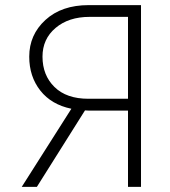

<svg xmlns="http://www.w3.org/2000/svg" viewBox="-20 -730 663 750"><path d="M64.9 0 258.8 -305.2Q180.7 -321.3 137.5 -376.2Q94.2 -431.2 94.2 -508.8Q94.2 -594.2 157.5 -652.1Q220.7 -710 326.2 -710H530.8V0H480V-297.9H337.9Q320.8 -297.9 312 -298.8L124 0ZM325.2 -344.2H480V-664.1H330.1Q248 -664.1 197 -620.8Q146 -577.6 146 -508.8Q146 -436 192.9 -390.1Q239.7 -344.2 325.2 -344.2Z"/></svg>

Font: Rawline Light
Style: Regular
Weight: 300
Designer: Matt McInerney, Pablo Impallari, Rodrigo Fuenzalida
Foundry: Matt McInerney, Pablo Impallari, Rodrigo Fuenzalida
Version: Version 4.020;PS 004.020;hotconv 1.0.88;makeotf.lib2.5.64775